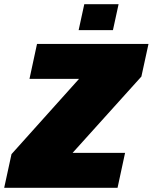

<svg xmlns="http://www.w3.org/2000/svg" viewBox="-42 -898 730 918"><path d="M-22 0 13 -161 336 -521H99L135 -688H668L634 -532L305 -167H556L520 0ZM334 -754 361 -878H525L498 -754Z"/></svg>

Font: Saira Thin Black
Style: Italic
Weight: 900
Italic angle: -12°
Version: Version 1.101